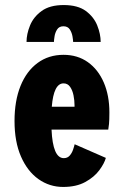

<svg xmlns="http://www.w3.org/2000/svg" viewBox="-20 -729 490 760"><path d="M230 11Q176 11 132.2 -20Q88.5 -51 63 -109.5Q37.5 -168 37.5 -250Q37.5 -330 61.2 -388.8Q85 -447.5 128.8 -479.8Q172.5 -512 231.5 -512Q287 -512 327.8 -483Q368.5 -454 390.8 -402.5Q413 -351 413 -284Q413 -254 411.5 -238.5Q410 -223 408.5 -216H184Q189 -103 232.5 -103Q247 -103 255.8 -113Q264.5 -123 269 -136Q273.5 -149 275.5 -158L399 -104Q393 -82 373 -55Q353 -28 317.5 -8.5Q282 11 230 11ZM231.5 -399Q192.5 -399 185 -306.5H275V-312.5Q275 -331.5 271 -351.5Q267 -371.5 257.5 -385.2Q248 -399 231.5 -399ZM232 -709Q288 -709 319.8 -685.5Q351.5 -662 365 -628Q378.5 -594 378.5 -563H269.5Q269.5 -569.5 267 -584.5Q264.5 -599.5 256.5 -612.2Q248.5 -625 231 -625Q214 -625 206 -612.2Q198 -599.5 195.8 -584.5Q193.5 -569.5 193.5 -563H85Q85 -594 98.8 -628Q112.5 -662 144.8 -685.5Q177 -709 232 -709Z"/></svg>

Font: Trispace Condensed
Style: Bold
Weight: 700
Width: 3
Designer: Tyler Finck
Foundry: Etcetera Type Company
Version: Version 1.210; ttfautohint (v1.8.3)